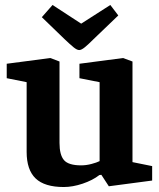

<svg xmlns="http://www.w3.org/2000/svg" viewBox="-20 -739 640 771"><path d="M236 12Q159 12 123 -22.5Q87 -57 87 -129V-409L7 -425V-483L182 -506L219 -492V-165Q219 -117 237 -96Q255 -75 306 -75Q326 -75 347 -80.5Q368 -86 380 -92V-409L299 -425V-483L474 -506L512 -492V-88L591 -72V-14L417 9L387 -37L379 -36Q352 -15 312 -1.5Q272 12 236 12ZM298 -538Q289 -538 275 -549.5Q261 -561 239 -582L148 -670L191 -719L306 -644L423 -719L455 -677L356 -582Q335 -561 321 -549.5Q307 -538 298 -538Z"/></svg>

Font: Faustina
Style: Bold
Weight: 700
Designer: Alfonso Garcia
Foundry: http://www.omnibus-type.com
Version: Version 1.200